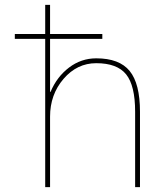

<svg xmlns="http://www.w3.org/2000/svg" viewBox="-20 -770 672 790"><path d="M186 -392H188Q214 -454 264 -492Q314 -530 376 -530Q471 -530 513.5 -478Q556 -426 556 -310V0H536V-310Q536 -418 499 -464Q462 -510 376 -510Q297 -510 241.5 -445.5Q186 -381 186 -290V0H166V-610H41V-630H166V-750H186V-630H401V-610H186Z"/></svg>

Font: M PLUS 1p Thin
Style: Regular
Weight: 250
Version: Version 1.062